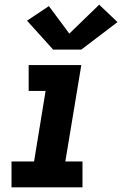

<svg xmlns="http://www.w3.org/2000/svg" viewBox="-20 -797 520 817"><path d="M29 0V-110H125L174 -410H102V-520H326L258 -110H331V0ZM206 -586 95 -709 188 -771 275 -654 402 -777 480 -703 326 -586Z"/></svg>

Font: Iosevka Etoile XBdObl
Style: Regular
Weight: 800
Italic angle: -9°
Designer: Belleve Invis
Foundry: Belleve Invis
Version: Version 15.5.2; ttfautohint (v1.8.4)